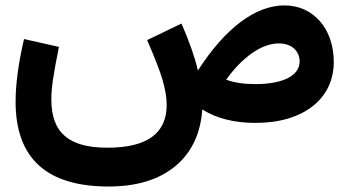

<svg xmlns="http://www.w3.org/2000/svg" viewBox="-20 -450 1274 703"><path d="M1022 -430.2C914.1 -430.2 803.7 -345.7 704.6 -191.9C693.4 -240.7 673.3 -297.9 644.5 -363.8L518.6 -303.2C545.4 -242.2 564 -194.3 574.7 -159.2C585 -123.5 590.3 -92.8 590.3 -65.9C590.3 38.6 518.1 90.8 373.5 90.8C232.4 90.8 168 36.6 168 -85.9C168 -106.9 169.9 -131.8 174.3 -160.6C178.7 -189.5 185.5 -228.5 195.8 -278.3L67.9 -307.1C46.9 -215.8 37.1 -140.6 37.1 -77.6C37.1 129.4 150.4 232.9 377.4 232.9C480.5 232.9 561.5 208 621.6 158.7C681.6 108.9 714.4 39.6 720.7 -49.3C772 -16.6 837.4 0 916 0C1093.8 0 1202.1 -90.8 1202.1 -222.7C1202.1 -345.2 1127 -430.2 1022 -430.2ZM1001.5 -291C1046.4 -291 1077.1 -264.2 1077.1 -224.6C1077.1 -175.3 1020.5 -142.1 915 -142.1C872.6 -142.1 836.9 -147.5 808.1 -158.2C836.9 -198.7 868.7 -231.4 902.8 -255.4C937 -279.3 969.7 -291 1001.5 -291Z"/></svg>

Font: Estedad Bold
Style: Regular
Weight: 700
Designer: Amin Abedi
Version: Version 7.3